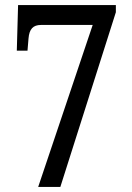

<svg xmlns="http://www.w3.org/2000/svg" viewBox="-20 -734 517 754"><path d="M130 0H217L435 -686V-714H51L46 -535H88L92 -583C95 -620 110 -636 141 -636H344Z"/></svg>

Font: Noto Serif Khmer Condensed
Style: Regular
Weight: 400
Width: 3
Designer: Danh Hong and the Monotype Design Team
Foundry: Monotype Imaging Inc.
Version: Version 2.004